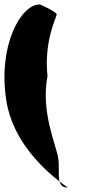

<svg xmlns="http://www.w3.org/2000/svg" viewBox="-35 -748 413 861"><path d="M-7 -299C21 -114 164 13 232 66C225 39 232 -3 226 -39C217 -98 147 -246 178 -407C161 -568 221 -674 219 -684C217 -695 148 -728 142 -728C60 -728 -45 -547 -7 -299ZM232 66C237 83 247 93 268 93C270 93 255 84 232 66Z"/></svg>

Font: Ampere
Style: RevIta
Weight: 400
Version: Version 1